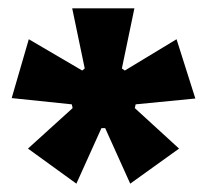

<svg xmlns="http://www.w3.org/2000/svg" viewBox="-20 -740 496 460"><path d="M163 -300 47 -384 154 -481 152 -490 8 -505 49 -646 177 -571 183 -576 153 -720H302L272 -576L279 -571L403 -646L448 -504L305 -490L303 -481L409 -384L292 -300L232 -433H223Z"/></svg>

Font: Bricolage Grotesque ExtraBold
Style: Regular
Weight: 800
Designer: Mathieu Triay
Foundry: Atelier Triay
Version: Version 1.001;gftools[0.9.33.dev8+g029e19f]